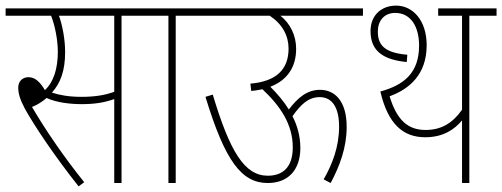

<svg xmlns="http://www.w3.org/2000/svg" viewBox="-20 -652 1789 684"><path d="M413 -596H510V-622H0V-596H162C176 -561 186 -509 186 -468C186 -407 171 -360 140 -331C120 -364 103 -377 81 -377C62 -377 45 -364 45 -340C45 -319 51 -298 69 -264C103 -203 173 -98 260 12L280 -3C212 -87 143 -187 94 -271C112 -278 130 -289 146 -303C182 -286 233 -281 271 -281C319 -281 353 -287 387 -299V0H413ZM270 -307C226 -307 193 -313 165 -322C196 -357 212 -400 212 -467C212 -512 202 -564 190 -596H387V-325C352 -312 314 -307 270 -307Z M606 -596H703V-622H497V-596H580V0H606Z M690 -622V-596H941C986 -566 1008 -525 1008 -479C1008 -406 966 -362 872 -354L875 -328C889 -329 903 -332 915 -334C980 -273 1023 -208 1023 -127C1023 -49 980 -26 934 -26C851 -26 799 -112 738 -315L712 -307C782 -77 841 0 934 0C1006 0 1050 -46 1050 -125C1050 -167 1039 -205 1022 -238C1051 -279 1078 -306 1119 -306C1164 -306 1188 -268 1188 -201C1188 -129 1164 -67 1133 -13L1158 0C1191 -62 1215 -127 1215 -200C1215 -292 1173 -332 1120 -332C1074 -332 1041 -304 1009 -262C991 -291 968 -318 943 -343C1006 -367 1035 -416 1035 -478C1035 -526 1014 -568 979 -596H1273V-622Z M1652 -596H1749V-622H1541V-596H1626V-261C1592 -213 1552 -189 1496 -189C1434 -189 1394 -223 1368 -309C1439 -335 1500 -387 1500 -491C1500 -579 1451 -632 1391 -632C1341 -632 1300 -600 1300 -541C1300 -469 1347 -439 1429 -431L1431 -457C1350 -464 1326 -491 1326 -540C1326 -577 1348 -606 1388 -606C1444 -606 1473 -556 1473 -490C1473 -392 1419 -349 1335 -326C1362 -210 1416 -163 1495 -163C1560 -163 1600 -192 1626 -223V0H1652Z"/></svg>

Font: Noto Sans Condensed Thin
Style: Regular
Weight: 100
Width: 3
Designer: Monotype Design Team
Foundry: Monotype Imaging Inc.
Version: Version 2.013